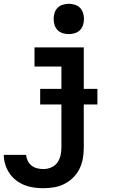

<svg xmlns="http://www.w3.org/2000/svg" viewBox="-20 -770 640 1013"><path d="M209 223Q184 223 158.5 219.5Q133 216 109 206.5Q85 197 64.5 181Q44 165 29.5 143.5Q15 122 7.5 97Q0 72 0 47H118Q119 63 126.5 78.5Q134 94 147 104Q160 114 176.5 118Q193 122 209 122Q230 122 250 113.5Q270 105 282 88.5Q294 72 299 51.5Q304 31 304 10V-419H162V-520H422V10Q422 39 417 67Q412 95 399.5 120.5Q387 146 366.5 166.5Q346 187 320.5 200Q295 213 266.5 218Q238 223 209 223ZM343 -590Q327 -590 311 -595Q295 -600 284 -611Q273 -622 268 -638Q263 -654 263 -670Q263 -686 268 -702Q273 -718 284 -729Q295 -740 311 -745Q327 -750 343 -750Q359 -750 375 -745Q391 -740 402 -729Q413 -718 418 -702Q423 -686 423 -670Q423 -654 418 -638Q413 -622 402 -611Q391 -600 375 -595Q359 -590 343 -590ZM494 -219H192V-301H494Z"/></svg>

Font: Iosevka Custom Extended
Style: Bold
Weight: 700
Width: 7
Monospace: yes
Designer: Belleve Invis
Foundry: Belleve Invis
Version: Version 11.2.4; ttfautohint (v1.8.4)